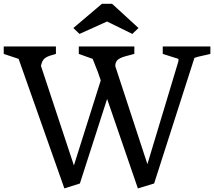

<svg xmlns="http://www.w3.org/2000/svg" viewBox="-25 -997 1152 1033"><path d="M321.3 16.6 404.8 -9.8 551.3 -464.8 716.8 16.6 804.2 -9.8 1021 -685.5C1045.9 -694.8 1076.2 -698.7 1106.9 -707V-747.1H850.6V-707L935.1 -680.2V-668L768.1 -113.8L595.2 -641.1C595.7 -685.5 630.9 -689 697.8 -707V-747.1H398.9V-707L473.6 -680.2L501 -610.8L517.1 -564.5L372.6 -106.9L195.3 -642.6C204.1 -685.1 220.7 -691.9 275.9 -707V-747.1H-4.9V-707L75.2 -680.2ZM402.8 -814.5 550.8 -881.3 687 -814.5 720.2 -846.2 578.1 -976.6H523.4L369.6 -846.2Z"/></svg>

Font: Donegal One
Style: Regular
Weight: 400
Designer: Gary Lonergan
Foundry: Sorkin Type Co.
Version: Version 1.004